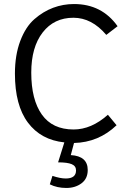

<svg xmlns="http://www.w3.org/2000/svg" viewBox="-20 -697 628 952"><path d="M345 -55Q433 -55 515 -128L558 -76Q469 9 347 12L331 72Q415 77 415 146Q415 189 384 212Q353 235 309 235Q263 235 227 217L240 175Q279 188 306 188Q357 188 357 148Q357 126 335.5 117Q314 108 268 108L299 9Q183 -3 118.5 -89Q54 -175 54 -332Q54 -424 80.5 -494Q107 -564 150.5 -602Q194 -640 243.5 -658.5Q293 -677 347 -677Q485 -677 563 -567L507 -524Q435 -609 344 -609Q248 -609 191.5 -536Q135 -463 135 -337Q135 -203 187.5 -129Q240 -55 345 -55Z"/></svg>

Font: BreeCF
Style: Light
Weight: 300
Designer: Veronika Burian, Jos Scaglione
Foundry: TypeTogether
Version: Version 0.0.2